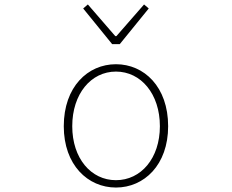

<svg xmlns="http://www.w3.org/2000/svg" viewBox="-20 -828 1040 861"><path d="M500 13C626 13 734 -88 734 -262C734 -439 626 -540 500 -540C374 -540 266 -439 266 -262C266 -88 374 13 500 13ZM500 -20C388 -20 304 -118 304 -262C304 -407 388 -507 500 -507C612 -507 697 -407 697 -262C697 -118 612 -20 500 -20ZM483 -630H517L647 -790L626 -808L502 -666H497L374 -808L353 -790Z"/></svg>

Font: Harano Aji Gothic CN ExtraLight
Style: Regular
Weight: 250
Foundry: Masamichi Hosoda
Version: HaranoAjiGothicCN-ExtraLight version 20230610;ttx 4.39.4